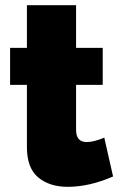

<svg xmlns="http://www.w3.org/2000/svg" viewBox="-20 -711 464 742"><path d="M383 -179 417 -29Q325 11 242 11Q171 11 127.5 -25.5Q84 -62 84 -142V-383H19V-526H84V-691H274V-526H377V-383H274V-209Q274 -162 315 -162Q342 -162 383 -179Z"/></svg>

Font: Raleway
Style: Heavy
Weight: 900
Designer: Matt McInerney, Pablo Impallari, Rodrigo Fuenzalida
Foundry: Matt McInerney, Pablo Impallari, Rodrigo Fuenzalida
Version: Version 2.001